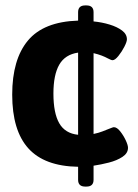

<svg xmlns="http://www.w3.org/2000/svg" viewBox="-20 -607 510 708"><path d="M294 81Q268 81 268 56V8Q144 6 84.5 -60Q25 -126 25 -258Q25 -388 83 -457.5Q141 -527 268 -531V-562Q268 -587 294 -587H299Q325 -587 325 -562V-528Q356 -525 384 -516.5Q412 -508 430 -494.5Q448 -481 448 -462Q448 -453 438.5 -434.5Q429 -416 416.5 -400.5Q404 -385 395 -385Q392 -385 387.5 -387Q383 -389 377 -392Q368 -397 355 -402Q342 -407 325 -411V-113Q344 -117 358 -122.5Q372 -128 382 -132Q388 -134 392.5 -136Q397 -138 400 -138Q411 -138 423 -123Q435 -108 443.5 -90Q452 -72 452 -62Q452 -42 431.5 -28.5Q411 -15 381.5 -7.5Q352 0 325 4V56Q325 81 299 81ZM177 -262Q177 -190 198.5 -152.5Q220 -115 268 -110V-413Q220 -406 198.5 -368.5Q177 -331 177 -262Z"/></svg>

Font: Asap
Style: Bold
Weight: 700
Designer: Pablo Cosgaya
Foundry: Omnibus-Type
Version: Version 3.001; ttfautohint (v1.8.3)